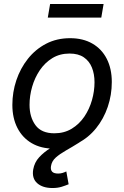

<svg xmlns="http://www.w3.org/2000/svg" viewBox="-20 -740 628 971"><path d="M252.9 11.7Q187.5 11.7 140.4 -15.9Q93.3 -43.5 67.9 -93.3Q42.5 -143.1 42.5 -209.5Q42.5 -273.9 62.7 -334.2Q83 -394.5 121.1 -442.6Q159.2 -490.7 213.1 -518.8Q267.1 -546.9 334.5 -546.9Q399.9 -546.9 447.3 -519.5Q494.6 -492.2 520 -442.4Q545.4 -392.6 545.4 -325.2Q545.4 -259.8 524.9 -199.5Q504.4 -139.2 466.1 -91.6Q427.7 -43.9 373.8 -16.1Q319.8 11.7 252.9 11.7ZM254.9 -65.9Q304.7 -65.9 342.8 -89.1Q380.9 -112.3 406.5 -150.1Q432.1 -188 445.1 -233.6Q458 -279.3 458 -323.7Q458 -365.7 444.8 -398.4Q431.6 -431.2 403.8 -450.2Q376 -469.2 332 -469.2Q282.7 -469.2 245.1 -446.3Q207.5 -423.3 181.6 -385.3Q155.8 -347.2 142.6 -301.3Q129.4 -255.4 129.4 -210Q129.4 -147.9 159.4 -106.9Q189.5 -65.9 254.9 -65.9ZM245.6 210.9Q195.8 210.9 168.2 186.5Q140.6 162.1 147.9 117.2Q154.3 81.1 178.2 55.2Q202.1 29.3 236.6 7.8Q271 -13.7 309.3 -37.1Q347.7 -60.5 383.8 -90.6Q419.9 -120.6 446.3 -163.3Q472.7 -206.1 482.9 -267.1H540.5Q528.8 -197.8 503.4 -150.4Q478 -103 445.3 -71Q412.6 -39.1 378.2 -17.6Q343.8 3.9 313.2 21.2Q282.7 38.6 262.2 56.6Q241.7 74.7 237.8 100.6Q234.9 118.7 243.7 128.2Q252.4 137.7 274.4 137.7Q286.1 137.7 296.4 134.5Q306.6 131.3 315.4 127L327.1 191.9Q312 198.2 291.7 204.6Q271.5 210.9 245.6 210.9ZM503.9 -719.7 492.2 -650.9H221.7L233.4 -719.7Z"/></svg>

Font: Inter 18pt
Style: Italic
Weight: 400
Italic angle: -9.3988°
Designer: Rasmus Andersson
Foundry: rsms
Version: Version 4.001;git-66647c0bb